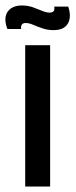

<svg xmlns="http://www.w3.org/2000/svg" viewBox="-45 -681 276 701"><path d="M47 0V-516H138V0ZM151 -571Q129 -571 110 -577.5Q91 -584 76 -590.5Q61 -597 49 -597Q39 -597 35 -591.5Q31 -586 32 -575H-18Q-28 -601 -24.5 -620Q-21 -639 -5.5 -650Q10 -661 34 -661Q57 -661 75 -654.5Q93 -648 108.5 -641.5Q124 -635 136 -635Q147 -635 151 -640.5Q155 -646 153 -657H204Q212 -635 209.5 -615Q207 -595 192.5 -583Q178 -571 151 -571Z"/></svg>

Font: Bricolage Grotesque 96pt
Style: Regular
Weight: 400
Version: Version 1.001;gftools[0.9.33.dev8+g029e19f]